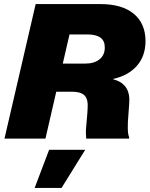

<svg xmlns="http://www.w3.org/2000/svg" viewBox="-20 -680 734 942"><path d="M2 0 155 -660H473Q578 -660 635.5 -613Q693 -566 694 -480Q694 -405 651.5 -357Q609 -309 536 -293L535 -291Q622 -269 614 -173Q613 -155 610.5 -124Q608 -93 607.5 -82.5Q607 -72 607 -54.5Q607 -37 608.5 -26.5Q610 -16 614 -5L613 0H403Q401 -29 401.5 -41.5Q402 -54 405.5 -89.5Q409 -125 410 -149Q413 -194 394.5 -212Q376 -230 334 -230H256L203 0ZM288 -368H398Q443 -368 469 -389.5Q495 -411 494 -449Q494 -511 408 -511H321ZM398 55 282 242H150L221 55Z"/></svg>

Font: Elaine Sans ExtraBold
Style: Italic
Weight: 800
Italic angle: -13°
Designer: Wei Huang
Foundry: Wei Huang
Version: Version 2.001;December 24, 2019;FontCreator 12.0.0.2547 64-b